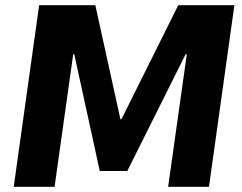

<svg xmlns="http://www.w3.org/2000/svg" viewBox="-20 -720 934 740"><path d="M130.9 -700H347.4L444.1 -260.4H448.1L667 -700H883.4L785.4 0H628L700 -511H695.5L470.6 -60.9H364.5L266.2 -511H262.2L190.3 0H32.9Z"/></svg>

Font: Pathway Extreme 8pt Thin 12pt
Style: Italic
Weight: 100
Italic angle: -8°
Version: Version 1.001;gftools[0.9.26]